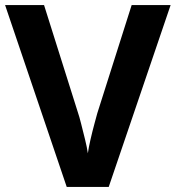

<svg xmlns="http://www.w3.org/2000/svg" viewBox="-20 -734 690 754"><path d="M650 -714 407 0H242L0 -714H153L287 -289Q291 -278 298.5 -248.5Q306 -219 314 -186.5Q322 -154 325 -132Q328 -154 335.5 -186.5Q343 -219 351 -248.5Q359 -278 362 -289L497 -714Z"/></svg>

Font: Noto Sans Tamil
Style: Bold
Weight: 700
Designer: Jelle Bosma - Monotype Design Team
Foundry: Monotype Imaging Inc.
Version: Version 2.004; ttfautohint (v1.8.4.7-5d5b)